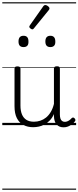

<svg xmlns="http://www.w3.org/2000/svg" viewBox="-20 -1095 686 1680"><path d="M270 18Q222 18 185 -1.5Q148 -21 127.5 -61.5Q107 -102 107 -166V-496Q107 -505 113 -509.5Q119 -514 132 -514Q146 -514 152.5 -509.5Q159 -505 159 -496V-171Q159 -127 171.5 -95.5Q184 -64 210 -47Q236 -30 277 -30Q306 -30 333 -39Q360 -48 383 -66.5Q406 -85 424 -115Q442 -145 452 -186V-496Q452 -506 458.5 -510.5Q465 -515 479 -515Q492 -515 498 -510.5Q504 -506 504 -496V-93Q504 -73 508.5 -58.5Q513 -44 523 -36.5Q533 -29 547 -29Q557 -29 567 -32.5Q577 -36 587 -43Q597 -50 607 -61Q613 -67 620 -66.5Q627 -66 633 -59Q638 -54 639.5 -47Q641 -40 636 -34Q625 -19 609 -7Q593 5 575 12Q557 19 537 19Q517 19 502 13Q487 7 476 -5Q465 -17 459 -35Q453 -53 452 -76V-97Q437 -63 415.5 -41Q394 -19 370 -6Q346 7 320.5 12.5Q295 18 270 18ZM186 -683Q164 -683 153 -695Q142 -707 142 -732Q142 -757 153 -769.5Q164 -782 186 -782Q208 -782 218.5 -769.5Q229 -757 229 -732Q230 -707 219 -695Q208 -683 186 -683ZM421 -683Q399 -683 388 -695Q377 -707 377 -732Q377 -757 388 -769.5Q399 -782 421 -782Q442 -782 453 -769.5Q464 -757 464 -732Q465 -707 453.5 -695Q442 -683 421 -683ZM263 -838Q256 -838 246 -846Q236 -854 236 -861Q236 -863 237.5 -866Q239 -869 241 -873L360 -1042Q364 -1047 367.5 -1049Q371 -1051 377 -1051Q383 -1051 391.5 -1046.5Q400 -1042 406.5 -1035Q413 -1028 413 -1022Q413 -1017 411.5 -1014.5Q410 -1012 407 -1007L276 -846Q270 -838 263 -838ZM0 555H646V565H0ZM0 -20H646V0H0ZM0 -505H646V-500H0ZM0 -1075H646V-1065H0Z"/></svg>

Font: Playwrite AR Guides
Style: Regular
Weight: 400
Designer: Veronika Burian, José Scaglione
Foundry: TypeTogether
Version: Version 1.003